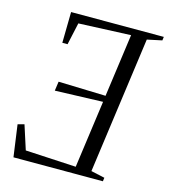

<svg xmlns="http://www.w3.org/2000/svg" viewBox="-111 -831 808 919"><g transform="rotate(15 293.5 -371.5)"><path d="M41 0 19 -158 51 -166.5 89.5 -47 340.5 -33.5 386.5 -367.5 149.5 -359.5 156 -405.5 390.5 -398.5 433.5 -710.5 175 -699.5 151 -590H125L127.5 -743H587L584.5 -725L511.5 -709.5L418.5 -33L486.5 -18L484 0Z"/></g></svg>

Font: Merriweather 144pt Light
Style: Italic
Weight: 300
Italic angle: -7.8°
Version: Version 2.101